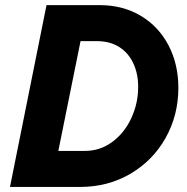

<svg xmlns="http://www.w3.org/2000/svg" viewBox="-20 -740 740 760"><path d="M164.1 -719.7H375Q466.8 -719.7 537.6 -677.2Q608.4 -634.8 647.2 -560.3Q686 -485.8 686 -392.6Q686 -284.2 635.7 -194.3Q585.4 -104.5 496.3 -52.2Q407.2 0 296.4 0H19.5ZM526.9 -396Q526.9 -448.2 507.6 -489.5Q488.3 -530.8 451.7 -554Q415 -577.1 364.3 -577.1H298.8L210.9 -142.6H315.9Q376.5 -142.6 424.8 -178.5Q473.1 -214.4 500 -272.9Q526.9 -331.5 526.9 -396Z"/></svg>

Font: Reddit Sans Vanilla ExtraBold
Style: Italic
Weight: 800
Italic angle: -11.25°
Designer: Stephen Hutchings
Version: Version 1.013